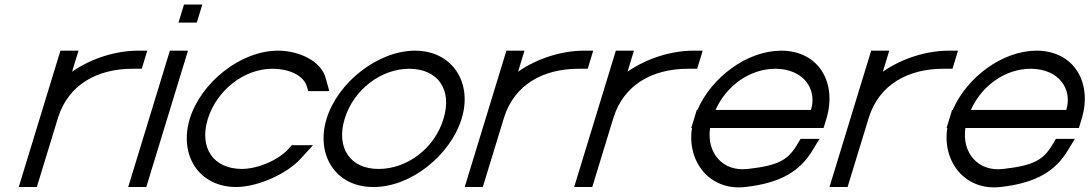

<svg xmlns="http://www.w3.org/2000/svg" viewBox="-20 -807 4817 849"><path d="M298.8 -490C384.6 -549.8 493.5 -583 591.2 -583H631.2L606.8 -503H566.8C409.3 -503 282.4 -432.5 236.7 -286.8L235.2 -282L223 -242L155.1 -20L142.9 20H62.9L75.1 -20L143 -242L155.2 -282C155.6 -283.3 156 -284.6 156.4 -285.9L235 -543L247.2 -583H327.2L315 -543Z M809.2 -707H769.2L793.6 -787H833.6H834.6H874.6L850.2 -707H810.2ZM719 -543 731.2 -583H811.2L799 -543L639.1 -20L626.9 20H546.9L559.1 -20Z M1419.5 -464 1436.2 -404H1343.2L1337.3 -424C1322.2 -473 1262 -502 1185.3 -503C1059.9 -503 939.5 -410 898.9 -281C859.5 -152 924.5 -60 1049.8 -60C1122.6 -61 1207.5 -98 1253.3 -146L1270.1 -165H1364.1L1308.4 -104C1249.9 -40 1123.4 19 1025.4 20C858.6 20 771 -121 818.9 -281C867.8 -441 1043 -583 1209.7 -583H1210.9C1307.2 -582 1399.2 -535 1419.5 -464Z M1424.2 -282C1472.8 -441 1648.8 -582 1814.7 -583C1981.5 -583 2070.5 -440 2021.2 -282C1972.3 -122 1798 21 1630.4 20C1463.6 20 1375.3 -122 1424.2 -282ZM1504.2 -282C1464.5 -152 1530.3 -59 1654.8 -60C1780.2 -60 1902.2 -151 1941.2 -282C1980.7 -411 1916.5 -502 1790.3 -503C1664.9 -503 1543.7 -411 1504.2 -282Z M2270.8 -490C2356.6 -549.8 2465.5 -583 2563.2 -583H2603.2L2578.8 -503H2538.8C2381.3 -503 2254.4 -432.5 2208.7 -286.8L2207.2 -282L2195 -242L2127.1 -20L2114.9 20H2034.9L2047.1 -20L2115 -242L2127.2 -282C2127.6 -283.3 2128 -284.6 2128.4 -285.9L2207 -543L2219.2 -583H2299.2L2287 -543Z M2754.8 -490C2840.6 -549.8 2949.5 -583 3047.2 -583H3087.2L3062.8 -503H3022.8C2865.3 -503 2738.4 -432.5 2692.7 -286.8L2691.2 -282L2679 -242L2611.1 -20L2598.9 20H2518.9L2531.1 -20L2599 -242L2611.2 -282C2611.6 -283.3 2612 -284.6 2612.4 -285.9L2691 -543L2703.2 -583H2783.2L2771 -543Z M3144.1 -321H3566.1C3593.7 -411 3535.5 -502 3409.3 -503C3297.2 -503 3192.6 -429.5 3144.1 -321ZM3039.8 -241H3036.7L3048.9 -281L3061.1 -321H3063.7C3126.3 -464.5 3281.8 -582.1 3433.7 -583C3600.5 -583 3682.8 -441 3633.9 -281L3621.7 -241H3581.7H3119.8C3103.7 -130.8 3176.4 -46.6 3286.5 -60H3287.6C3422.2 -75 3463.6 -100 3503.4 -165L3520 -193H3604L3572.1 -141C3519.5 -54 3437.4 2 3274.7 20C3116.4 37.4 3016.9 -94.1 3039.8 -241Z M3883.8 -490C3969.6 -549.8 4078.5 -583 4176.2 -583H4216.2L4191.8 -503H4151.8C3994.3 -503 3867.4 -432.5 3821.7 -286.8L3820.2 -282L3808 -242L3740.1 -20L3727.9 20H3647.9L3660.1 -20L3728 -242L3740.2 -282C3740.6 -283.3 3741 -284.6 3741.4 -285.9L3820 -543L3832.2 -583H3912.2L3900 -543Z M4273.1 -321H4695.1C4722.7 -411 4664.5 -502 4538.3 -503C4426.2 -503 4321.6 -429.5 4273.1 -321ZM4168.8 -241H4165.7L4177.9 -281L4190.1 -321H4192.7C4255.3 -464.5 4410.8 -582.1 4562.7 -583C4729.5 -583 4811.8 -441 4762.9 -281L4750.7 -241H4710.7H4248.8C4232.7 -130.8 4305.4 -46.6 4415.5 -60H4416.6C4551.2 -75 4592.6 -100 4632.4 -165L4649 -193H4733L4701.1 -141C4648.5 -54 4566.4 2 4403.7 20C4245.4 37.4 4145.9 -94.1 4168.8 -241Z"/></svg>

Font: Nordica Plus
Style: NordicaClassicLtExtObl
Weight: 300
Version: Version 1.01